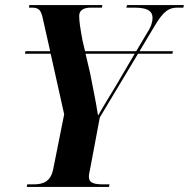

<svg xmlns="http://www.w3.org/2000/svg" viewBox="-20 -734 742 754"><path d="M85 0H408L410 -10H388C352 -10 329 -14 329 -40C329 -48 331 -57 334 -71L372 -273L522 -523H657L659 -533H528L586 -630C623 -693 645 -704 677 -704H700L702 -714H479L476 -704H506C554 -704 579 -694 579 -663C579 -651 575 -631 559 -607L515 -533H314L304 -575C294 -630 291 -651 291 -672C291 -694 309 -704 336 -704H380L382 -714H95L94 -704H105C135 -704 142 -693 150 -653L177 -533H80L78 -523H179L232 -285L189 -70C179 -20 149 -10 112 -10H87ZM334 -446 316 -523H509L435 -397C407 -351 385 -315 365 -280C355 -345 343 -397 334 -446Z"/></svg>

Font: Noto Serif Display Condensed
Style: Bold Italic
Weight: 700
Width: 3
Italic angle: -12°
Designer: Monotype Design Team
Foundry: Monotype Imaging Inc.
Version: Version 2.009